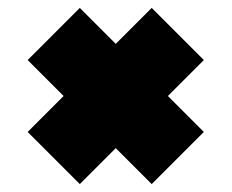

<svg xmlns="http://www.w3.org/2000/svg" viewBox="-20 -593 586 486"><path d="M50 -259 141 -350 50 -441 182 -573 273 -482 364 -573 496 -441 405 -350 496 -259 364 -127 273 -218 182 -127Z"/></svg>

Font: Clickuper
Style: Bold
Weight: 700
Designer: Denis Ignatov
Foundry: Denis Ignatov
Version: Version 1.10 April 16, 2021